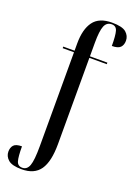

<svg xmlns="http://www.w3.org/2000/svg" viewBox="-196 -841 806 1150"><g transform="rotate(20 206.5 -265.5)"><path d="M99 240Q38 240 13.5 218.5Q-11 197 -11 167Q-11 141 3 125.5Q17 110 55 110Q55 176 63 203Q71 230 100 230Q130 230 142.5 196.5Q155 163 155 73V-526H83V-536H155V-582Q155 -673 191 -722Q227 -771 309 -771Q375 -771 399.5 -749.5Q424 -728 424 -697Q424 -670 409 -654.5Q394 -639 355 -639Q355 -705 347 -733Q339 -761 311 -761Q279 -761 266 -729.5Q253 -698 253 -622V-536H364V-526H253V23Q253 135 216.5 187.5Q180 240 99 240Z"/></g></svg>

Font: Noto Serif Display ExtraCondensed Medium
Style: Regular
Weight: 500
Width: 2
Designer: Monotype Design Team
Foundry: Monotype Imaging Inc.
Version: Version 2.009